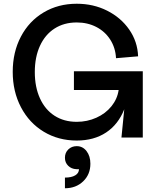

<svg xmlns="http://www.w3.org/2000/svg" viewBox="-20 -735 851 1026"><path d="M48 -351Q48 -456 91.5 -539Q135 -622 213 -668.5Q291 -715 390 -715Q479 -715 552.5 -678Q626 -641 670.5 -577Q715 -513 718 -434L600 -424Q597 -480 569 -523.5Q541 -567 494.5 -591Q448 -615 390 -615Q322 -615 271.5 -582.5Q221 -550 193.5 -490Q166 -430 166 -350Q166 -270 193.5 -209.5Q221 -149 271.5 -116.5Q322 -84 390 -84Q446 -84 495 -106Q544 -128 575.5 -167Q607 -206 614 -254H375V-354H743V0H629L644 -151Q612 -70 547 -27Q482 16 390 16Q292 16 214 -31Q136 -78 92 -162Q48 -246 48 -351ZM402 169H388Q362 168 344.5 151Q327 134 327 108Q327 81 345 63.5Q363 46 390 46Q422 46 442.5 72.5Q463 99 463 140Q463 197 424.5 234Q386 271 327 271V214Q362 214 382 202Q402 190 402 169Z"/></svg>

Font: MedMera Sans Semibold
Style: Regular
Weight: 600
Designer: Kasper Nordkvist
Foundry: UNCUT.wtf
Version: Version 1.300